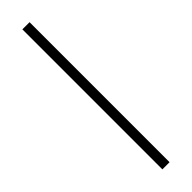

<svg xmlns="http://www.w3.org/2000/svg" viewBox="-267 -748 737 737"><g transform="rotate(-45 101.0 -380.0)"><path d="M121 0H82V-760H121Z"/></g></svg>

Font: Noto Sans Hebrew SemiCondensed ExtraLight
Style: Regular
Weight: 200
Width: 4
Designer: Monotype Design Team
Foundry: Monotype Imaging Inc.
Version: Version 2.004; ttfautohint (v1.8.4.7-5d5b)